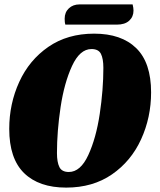

<svg xmlns="http://www.w3.org/2000/svg" viewBox="-20 -833 729 873"><path d="M667 -413Q667 -299 621.5 -199.5Q576 -100 489 -40Q402 20 281 20Q157 20 89.5 -46Q22 -112 22 -247Q22 -361 67.5 -460.5Q113 -560 200 -620Q287 -680 408 -680Q532 -680 599.5 -614Q667 -548 667 -413ZM239 -137Q239 -96 250 -73.5Q261 -51 293 -51Q346 -51 381.5 -128Q417 -205 433.5 -315Q450 -425 450 -524Q450 -566 439 -588Q428 -610 396 -610Q343 -610 307.5 -533Q272 -456 255.5 -346Q239 -236 239 -137ZM587 -785Q587 -757 567.5 -739Q548 -721 511 -721H277Q274 -730 274 -748Q274 -777 293 -795Q312 -813 342 -813H583Q587 -797 587 -785Z"/></svg>

Font: Sansita ExtraBold Italic
Style: Regular
Weight: 800
Italic angle: -11°
Designer: Pablo Cosgaya
Foundry: Omnibus-Type
Version: Version 1.006